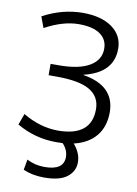

<svg xmlns="http://www.w3.org/2000/svg" viewBox="-102 -806 777 1091"><g transform="rotate(10 286.5 -260.0)"><path d="M350.6 -394.5V-392.6Q533.2 -363.3 534.2 -210Q534.2 -127 490.2 -73.2Q446.3 -19.5 363.3 0Q405.3 48.8 405.3 101.6Q405.3 153.3 362.8 186.5Q320.3 219.7 230.5 219.7Q163.1 219.7 109.4 196.3L120.1 135.7Q166 160.2 222.7 160.2Q333 160.2 333 84Q333 43 300.8 8.8Q289.1 9.8 263.7 9.8Q140.6 9.8 35.2 -51.8L58.6 -116.2Q157.2 -57.6 259.8 -56.6Q454.1 -56.6 454.1 -212.9Q454.1 -285.2 394 -321.3Q334 -357.4 202.1 -357.4H155.3V-422.9H202.1Q318.4 -422.9 379.4 -459Q440.4 -495.1 440.4 -559.6Q440.4 -613.3 398.4 -643.1Q356.4 -672.9 275.4 -672.9Q184.6 -672.9 80.1 -616.2L56.6 -679.7Q167 -739.3 285.2 -740.2Q394.5 -740.2 456.5 -694.8Q518.6 -649.4 518.6 -573.2Q518.6 -434.6 350.6 -394.5Z"/></g></svg>

Font: Mgen+ 1c regular
Style: Regular
Weight: 400
Designer: [Source Han Sans]
Ryoko NISHIZUKA  (kana & ideographs); Paul D. Hunt (Latin, Greek & Cyrillic); Wenlong ZHANG  (bopomofo
Version: Version 1.059.20150602